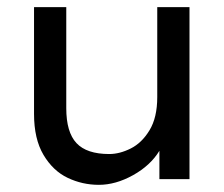

<svg xmlns="http://www.w3.org/2000/svg" viewBox="-20 -500 624 536"><path d="M509 -480V0H425V-79Q400 -38 351.5 -11Q303 16 256 16Q210 16 169 -3.5Q128 -23 101.5 -67.5Q75 -112 75 -182V-480H165V-198Q165 -131 193.5 -100.5Q222 -70 285 -70Q314 -70 345 -85.5Q376 -101 397.5 -136.5Q419 -172 419 -229V-480Z"/></svg>

Font: Violet Sans
Style: Regular
Weight: 400
Designer: Calvin Waterman
Foundry: Violet Office
Version: Version 1.013